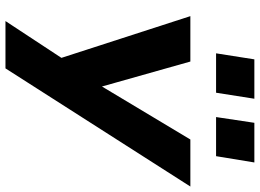

<svg xmlns="http://www.w3.org/2000/svg" viewBox="-144 -626 950 702"><g transform="rotate(90 331.0 -275.0)"><path d="M57 180 205 -45 206 20 39 -496H205L303 -149H282L490 -496H662L230 180ZM408 -590 429 -730H574L551 -590ZM175 -590 197 -730H341L319 -590Z"/></g></svg>

Font: Nunito Sans 10pt SemiExpanded ExtraBold
Style: Italic
Weight: 800
Width: 6
Italic angle: -9°
Designer: Vernon Adams
Foundry: Vernon Adams
Version: Version 3.101;gftools[0.9.27]